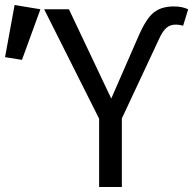

<svg xmlns="http://www.w3.org/2000/svg" viewBox="-137 -743 772 763"><path d="M590.8 -641Q584.6 -642.6 577.2 -643.8Q569.7 -645.1 560 -645.1Q539.5 -645.1 524.4 -632.3Q509.2 -619.5 494.9 -587.7L347.2 -272.3V0H256.9V-271.3L38.5 -706.2H136.9L305.1 -351.3L414.4 -601.5Q444.1 -669.7 474.4 -693.6Q504.6 -717.4 553.3 -717.4Q570.8 -717.4 584.6 -714.6Q598.5 -711.8 610.8 -706.2ZM-79 -723.1 23.6 -706.2 -49.7 -505.1 -116.9 -515.9Z"/></svg>

Font: FiraCode Nerd Font
Style: Regular
Weight: 400
Designer: Carrois Corporate, Edenspiekermann AG, Nikita Prokopov
Foundry: Carrois Corporate, Edenspiekermann AG, Nikita Prokopov
Version: Version 6.002;Nerd Fonts 3.4.0